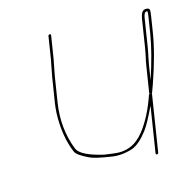

<svg xmlns="http://www.w3.org/2000/svg" viewBox="-77 -548 636 629"><g transform="rotate(-15 241.0 -233.5)"><path d="M443 -347 457.7 -440C459.7 -452.7 463.4 -459 468.7 -459C470.8 -459.7 472 -459 472.4 -457C472.4 -453 472 -448 471 -442L462.5 -388C455.6 -344.7 442.7 -294.7 423.7 -238L431.6 -288C433 -296.7 434.8 -306 437 -316C439.3 -326 441.3 -336.3 443 -347ZM135.1 -389 147 -464C147.5 -467.3 146.3 -469 143.3 -469C140.3 -469 138.5 -467.3 138 -464L126.1 -389L115.2 -332.5L101.6 -247C98.3 -226 97.2 -203.3 98.4 -179C98.9 -167.7 100.1 -155.5 102.1 -142.5C104 -129.5 106.6 -117.5 109.9 -106.5C113.1 -95.5 116.6 -85.7 120.3 -77C124 -68.4 138.6 -58 164.2 -45.9C175.7 -40.4 199.2 -34.8 238.3 -29C259.2 -25.9 282.9 -28.2 306.7 -36C323.5 -42.1 341.3 -57.4 360.2 -82C370.4 -95.4 384.4 -120.7 402 -158L377.5 -3C376.9 0.3 378.2 2 381.2 2C384.2 2 385.9 0.3 386.5 -3L416.7 -194L406.9 -195C390.9 -148 371.3 -109.8 348.3 -80.5C320.4 -45.1 286.8 -30.9 241.6 -38C233.1 -39.3 223.5 -40.7 212.9 -42C161.8 -54.1 134.7 -68.4 127 -85C106.9 -135.4 101.5 -189.4 110.6 -247L124.2 -332.5ZM422.6 -288 408 -196 416.7 -194C420.3 -204 423.8 -213.7 427.3 -223C449.2 -285.4 463.9 -340.4 471.5 -388L480 -442C481.1 -448.7 481.6 -454.3 481.7 -459C481.4 -465.7 476.5 -468.6 467.1 -467.7C457.6 -466.8 451.5 -457.6 448.7 -440L434 -347C432.2 -335.7 430.2 -325.3 428.1 -316C425.9 -306.7 424.1 -297.3 422.6 -288Z"/></g></svg>

Font: Proton
Style: LitExtIt
Weight: 500
Version: Version 1.017